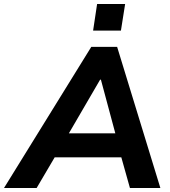

<svg xmlns="http://www.w3.org/2000/svg" viewBox="-71 -939 850 959"><path d="M-51 0 385 -705H514L730 0H578L535 -153H202L112 0ZM429 -541 273 -273H505L433 -541ZM394 -786 414 -919H554L533 -786Z"/></svg>

Font: Mulish ExtraBold
Style: Italic
Weight: 800
Italic angle: -9°
Designer: Vernon Adams
Foundry: Vernon Adams
Version: Version 3.603; ttfautohint (v1.8.3)